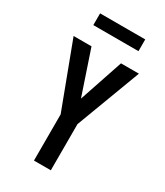

<svg xmlns="http://www.w3.org/2000/svg" viewBox="-225 -1014 950 1105"><g transform="rotate(30 250.0 -462.0)"><path d="M194 0V-307L33 -735H152L250 -444L348 -735H467L306 -307V0ZM100 -846V-924H400V-846Z"/></g></svg>

Font: Iosevka Fixed
Style: Bold
Weight: 700
Monospace: yes
Designer: Belleve Invis
Foundry: Belleve Invis
Version: Version 32.3.0